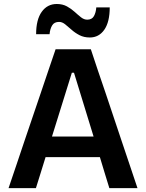

<svg xmlns="http://www.w3.org/2000/svg" viewBox="-20 -966 749 986"><path d="M24 0Q43.5 -57.5 65 -121Q86.5 -184.5 105.5 -241.5L188.5 -486Q211 -552.5 229 -605.8Q247 -659 265.5 -713H446.5Q465 -657 482.8 -604Q500.5 -551 523 -486L605 -241Q625 -181.5 646 -119.2Q667 -57 686 0H541.5Q529.5 -38.5 517.2 -79Q505 -119.5 493 -159H214Q201.5 -119 189 -78.5Q176.5 -38 164.5 0ZM349 -592.5 247 -265H460.5L360 -592.5ZM441.5 -773.5Q411 -773.5 388 -785.5Q365 -797.5 347.2 -813.5Q329.5 -829.5 314.2 -841.5Q299 -853.5 283.5 -853.5Q258.5 -853.5 247.8 -835.5Q237 -817.5 234.5 -790.5H165.5Q165.5 -865 194.2 -905.2Q223 -945.5 271.5 -945.5Q301.5 -945.5 323.8 -933.2Q346 -921 363.5 -905Q381 -889 396.2 -877Q411.5 -865 428 -865Q452 -865 462.2 -883Q472.5 -901 474.5 -928H543.5Q543.5 -853.5 515.8 -813.5Q488 -773.5 441.5 -773.5Z"/></svg>

Font: Commissioner SemiBold
Style: Regular
Weight: 600
Designer: Kostas Bartsokas
Foundry: Kostas Bartsokas
Version: Version 1.000; ttfautohint (v1.8.3)